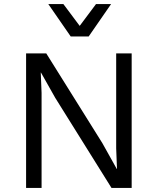

<svg xmlns="http://www.w3.org/2000/svg" viewBox="-20 -922 774 942"><path d="M525 -902 415 -743H327L217 -902H291L371 -795L451 -902ZM626 -660V0H527L251 -442L181 -566H180L184 -466V0H108V-660H207L482 -220L553 -93H554L550 -194V-660Z"/></svg>

Font: Elaine Sans
Style: Regular
Weight: 400
Designer: Wei Huang
Foundry: Wei Huang
Version: Version 2.001;December 24, 2019;FontCreator 12.0.0.2547 64-b